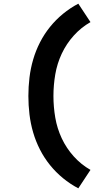

<svg xmlns="http://www.w3.org/2000/svg" viewBox="-20 -861 540 1042"><path d="M405 161Q361 138 322 106Q283 74 251.5 35Q220 -4 197 -49Q174 -94 160 -142Q146 -190 140 -240Q134 -290 134 -340Q134 -390 140 -440Q146 -490 160 -538Q174 -586 197 -631Q220 -676 251.5 -715Q283 -754 322 -786Q361 -818 405 -841L471 -741Q420 -712 380 -667.5Q340 -623 315 -569.5Q290 -516 280 -457.5Q270 -399 270 -340Q270 -281 280 -222.5Q290 -164 315 -110.5Q340 -57 380 -12.5Q420 32 471 61Z"/></svg>

Font: iosevka_custom_sans_ss08 Heavy
Style: Regular
Weight: 900
Designer: Belleve Invis
Foundry: Belleve Invis
Version: Version 10.3.0; ttfautohint (v1.8.3)